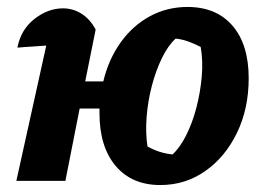

<svg xmlns="http://www.w3.org/2000/svg" viewBox="-20 -520 753 552"><path d="M27 0 113 -389Q91 -387 71 -386Q51 -385 30 -383Q40 -435 79 -465.5Q118 -496 161 -496Q190 -496 214.5 -480.5Q239 -465 255 -435L225 -286H277Q292 -349 326.5 -397.5Q361 -446 410.5 -473Q460 -500 519 -500Q602 -500 648.5 -446Q695 -392 695 -295Q695 -208 661.5 -138.5Q628 -69 570.5 -28.5Q513 12 441 12Q359 12 312.5 -43Q266 -98 266 -195Q266 -201 266 -208H209L168 0ZM476 -76Q497 -95 515 -130.5Q533 -166 544.5 -210Q556 -254 560 -299.5Q564 -345 557 -385Q540 -394 522 -400.5Q504 -407 485 -409Q463 -389 445.5 -353Q428 -317 416.5 -273Q405 -229 401.5 -183.5Q398 -138 404 -99Q437 -80 476 -76Z"/></svg>

Font: Piazzolla
Style: Bold Italic
Weight: 700
Italic angle: -11.3°
Designer: Juan Pablo del Peral
Foundry: Huerta Tipografica
Version: Version 1.330